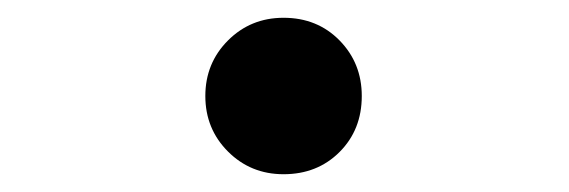

<svg xmlns="http://www.w3.org/2000/svg" viewBox="-20 -185 640 216"><path d="M299 -165Q337 -165 362 -139.5Q387 -114 387 -77Q387 -39 362 -14Q337 11 299 11Q262 11 236.5 -14.5Q211 -40 211 -77Q211 -114 236.5 -139.5Q262 -165 299 -165Z"/></svg>

Font: FiraDG Mono
Style: Regular
Weight: 400
Designer: Carrois Corporate & Edenspiekermann AG
Foundry: Carrois Corporate GbR & Edenspiekermann AG
Version: Version 3.206